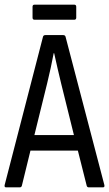

<svg xmlns="http://www.w3.org/2000/svg" viewBox="-20 -806 470 826"><path d="M6 0Q-2 0 0 -10L165 -648Q167 -655 175 -655H252Q260 -655 262 -648L429 -10Q431 0 423 0H362Q355 0 353 -7L315 -158H111L74 -7Q72 0 65 0ZM183 -448 128 -225H298L243 -447Q235 -480 227.5 -512.5Q220 -545 213 -577H211Q205 -545 198 -513Q191 -481 183 -448ZM129 -721Q120 -721 120 -730V-777Q120 -786 129 -786H299Q308 -786 308 -777V-730Q308 -721 299 -721Z"/></svg>

Font: Sofia Sans Cond
Style: Regular
Weight: 400
Width: 3
Designer: Botio Nikoltchev, Ani Petrova
Foundry: lettersoup
Version: Version 4.100; ttfautohint (v1.8.3)